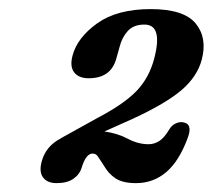

<svg xmlns="http://www.w3.org/2000/svg" viewBox="-20 -736 468 422"><path d="M71.5 -380.5Q80.5 -415 114 -432H113.5L196.5 -478Q253.5 -508 280.8 -536.8Q308 -565.5 319 -607.5Q338.5 -682 297.5 -682Q273.5 -682 260.8 -667.8Q248 -653.5 243 -633.5L236 -608.5Q224.5 -564 175 -564Q153 -564 143 -577Q133 -590 139.5 -614Q150 -653.5 193.8 -684.8Q237.5 -716 311.5 -716Q384 -716 410 -684.5Q436 -653 423.5 -605Q413.5 -567.5 379 -538Q344.5 -508.5 272 -475L209.5 -447Q238.5 -443 261 -431Q283.5 -419 306.5 -419Q319 -419 330 -426Q341 -433 352 -451.5Q357.5 -460.5 365.2 -464.2Q373 -468 380 -467.5Q404.5 -465.5 393 -434Q374 -382 345.5 -357.8Q317 -333.5 279 -333.5Q250 -333.5 234.2 -343.8Q218.5 -354 208 -372.5Q199.5 -385.5 195.2 -392Q191 -398.5 183.5 -398.5Q169 -398.5 159.5 -367.5Q155 -352.5 141.2 -343Q127.5 -333.5 104.5 -333.5Q84 -333.5 74.8 -345.8Q65.5 -358 71.5 -380.5Z"/></svg>

Font: Fraunces 72pt SuperSoft SemiBold
Style: Italic
Weight: 600
Italic angle: -16°
Version: Version 1.000;[b76b70a41]